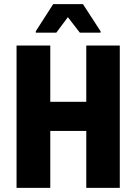

<svg xmlns="http://www.w3.org/2000/svg" viewBox="-20 -908 659 928"><path d="M60 0V-688H223V-416H397V-688H559V0H397V-275H223V0ZM153 -750V-757L237 -888H381L466 -757V-750H366L308 -825L252 -750Z"/></svg>

Font: Saira Semi Condensed
Style: Bold
Weight: 700
Width: 4
Designer: Hector Gatti with collaboration of the Omnibus-Type team
Foundry: Omnibus-Type
Version: Version 1.001; ttfautohint (v1.8)